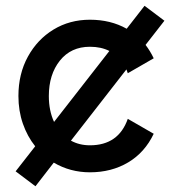

<svg xmlns="http://www.w3.org/2000/svg" viewBox="-20 -587 599 666"><path d="M481.4 -566.9 550.3 -515.1 484.9 -431.2Q501 -410.2 513.2 -384.8L423.3 -333Q420.9 -339.8 418.5 -346.2L226.1 -99.1Q255.4 -83 292 -83Q391.1 -83 423.3 -174.8L513.2 -123Q482.4 -58.1 424.6 -23.7Q366.7 10.7 292 10.7Q223.6 10.7 166.5 -22.9L103 59.1L34.2 7.3L102.1 -79.6Q74.7 -113.8 59.3 -158.2Q43.9 -202.6 43.9 -253.9Q43.9 -330.6 76.7 -390.4Q109.4 -450.2 165.5 -484.4Q221.7 -518.6 292 -518.6Q363.8 -518.6 419.4 -487.3ZM149.4 -253.9Q149.4 -203.1 167.5 -164.1L359.4 -410.2Q330.6 -424.8 292 -424.8Q226.1 -424.8 187.7 -376.7Q149.4 -328.6 149.4 -253.9Z"/></svg>

Font: Giphurs Medium
Style: Regular
Weight: 500
Version: Version 0.920; ttfautohint (v1.8.4.7-5d5b)